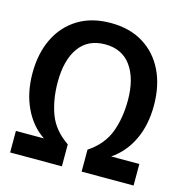

<svg xmlns="http://www.w3.org/2000/svg" viewBox="-107 -823 877 921"><g transform="rotate(15 331.5 -362.5)"><path d="M25 0V-107H164Q101 -149 65.5 -224Q30 -299 30 -396Q30 -494 66 -568Q102 -642 169.5 -683.5Q237 -725 332 -725Q426 -725 493.5 -683.5Q561 -642 597 -568Q633 -494 633 -396Q633 -298 597.5 -224Q562 -150 498 -107H638V0H380V-109Q453 -158 479.5 -228.5Q506 -299 506 -387Q506 -494 461.5 -556.5Q417 -619 332 -619Q247 -619 202.5 -557Q158 -495 158 -386Q158 -298 184 -228Q210 -158 282 -109V0Z"/></g></svg>

Font: Noto Sans SemiCondensed SemiBold
Style: Regular
Weight: 600
Width: 4
Designer: Monotype Design Team
Foundry: Monotype Imaging Inc.
Version: Version 2.013; ttfautohint (v1.8.4.7-5d5b)